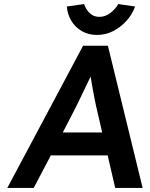

<svg xmlns="http://www.w3.org/2000/svg" viewBox="-20 -925 738 945"><path d="M16 0 389 -700H511L682 0H547L510 -160H230L146 0ZM289 -273H483L454 -398Q451 -410 446 -436Q441 -462 435.5 -492Q430 -522 426 -548Q425 -546 424 -544Q412 -519 399 -492Q386 -465 374 -440Q362 -415 352 -395ZM457 -753Q415 -753 382.5 -772Q350 -791 331 -822.5Q312 -854 309 -893L394 -905Q402 -880 421 -861Q440 -842 469 -842Q498 -842 523 -861Q548 -880 562 -905L645 -893Q631 -854 602.5 -822.5Q574 -791 537 -772Q500 -753 457 -753Z"/></svg>

Font: Lexend Med
Style: Italic
Weight: 500
Italic angle: -8.13011°
Designer: Bonnie Shaver-Troup, Thomas Jockin
Foundry: Lexend
Version: Version 1.007